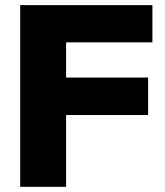

<svg xmlns="http://www.w3.org/2000/svg" viewBox="-20 -723 640 743"><path d="M58.1 0V-703.1H569.8V-559.1H235.8V-422.9H553.2V-277.8H235.8V0Z"/></svg>

Font: LT Superior Black
Style: Regular
Weight: 900
Designer: Daniel Lyons
Foundry: LyonsType
Version: Version 2.005